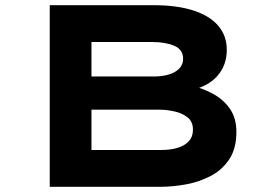

<svg xmlns="http://www.w3.org/2000/svg" viewBox="-20 -720 1055 740"><path d="M171.7 0V-700H570.9Q663.5 -700 726.5 -679.2Q789.5 -658.4 821.8 -620Q854.1 -581.6 854.1 -528Q854.1 -469.6 818.8 -428.5Q783.6 -387.4 713.1 -371L718.4 -389.4Q762.8 -379.4 802.3 -357.7Q841.7 -336 866.4 -300.2Q891.1 -264.4 891.1 -211.7Q891.1 -147.9 864 -106.7Q836.9 -65.6 793 -42.3Q749.1 -19 697.5 -9.5Q645.9 0 596.9 0ZM332.5 -141.9H600.9Q636.3 -141.9 663.9 -150Q691.5 -158.2 707.6 -175.6Q723.7 -193.1 723.7 -220.1Q723.7 -251.4 702.9 -267.7Q682 -284 652.2 -290.6Q622.4 -297.2 595.9 -297.2H332.5ZM332.5 -425.2H573.1Q605.6 -425.2 631.2 -433Q656.7 -440.9 671.2 -456.1Q685.7 -471.4 685.7 -493.6Q685.7 -529 651.5 -543.6Q617.4 -558.1 566.8 -558.1H332.5Z"/></svg>

Font: Lexend Zetta
Style: Regular
Weight: 400
Designer: Bonnie Shaver-Troup, Thomas Jockin
Foundry: Lexend
Version: Version 1.007